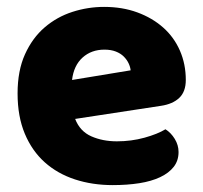

<svg xmlns="http://www.w3.org/2000/svg" viewBox="-20 -521 589 557"><path d="M198 -176Q212 -140 245 -125.5Q278 -111 319 -111Q361 -111 399 -121.5Q437 -132 460 -146Q476 -136 487 -118Q498 -100 498 -80Q498 -55 484 -37Q470 -19 444.5 -7Q419 5 384 10.5Q349 16 307 16Q248 16 197.5 -0.5Q147 -17 110 -50Q73 -83 52 -133Q31 -183 31 -250Q31 -316 52.5 -363.5Q74 -411 109.5 -441.5Q145 -472 190 -486.5Q235 -501 282 -501Q335 -501 378.5 -485Q422 -469 453.5 -441Q485 -413 502 -374Q519 -335 519 -289Q519 -255 500 -237Q481 -219 447 -214ZM283 -377Q245 -377 219.5 -354Q194 -331 189 -289L359 -317Q358 -327 353 -337.5Q348 -348 339 -357Q330 -366 316 -371.5Q302 -377 283 -377Z"/></svg>

Font: Baloo Thambi 2 ExtraBold
Style: Regular
Weight: 800
Designer: Aadarsh Rajan and Ek Type
Foundry: Ek Type
Version: Version 1.640;hotconv 1.0.111;makeotfexe 2.5.65597; ttfautoh